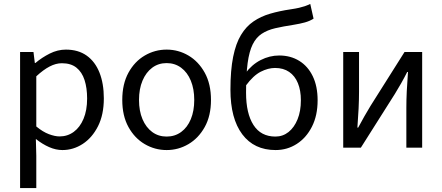

<svg xmlns="http://www.w3.org/2000/svg" viewBox="-20 -750 2246 975"><path d="M82 205.1V-486.1H150L156.9 -430H159.6Q192.7 -457.9 232.6 -478Q272.6 -498.1 314.6 -498.1Q377.4 -498.1 420.3 -467.5Q463.1 -437 485.2 -381.3Q507.3 -325.5 507.3 -250.4Q507.3 -167.6 477.7 -109Q448 -50.4 400.2 -19.2Q352.3 12 296.8 12Q263.9 12 229.7 -2.9Q195.5 -17.8 162.1 -44.3L164.3 40.5V205.1ZM282.6 -57.2Q322.8 -57.2 354.4 -80.3Q385.9 -103.3 404.1 -146.5Q422.4 -189.7 422.4 -249.7Q422.4 -303.3 409.3 -343.7Q396.2 -384 368.1 -406.5Q340 -428.9 294.2 -428.9Q263.8 -428.9 232 -412.3Q200.2 -395.8 164.3 -362.5V-107.8Q197.6 -80.2 228.3 -68.7Q259 -57.2 282.6 -57.2Z M826.2 12Q766.6 12 715.1 -18.1Q663.7 -48.1 632.3 -105Q600.9 -161.9 600.9 -242.4Q600.9 -323.5 632.3 -380.8Q663.7 -438 715.1 -468Q766.6 -498.1 826.2 -498.1Q885.7 -498.1 936.9 -468Q988 -438 1019.7 -380.8Q1051.4 -323.5 1051.4 -242.4Q1051.4 -161.9 1019.7 -105Q988 -48.1 936.9 -18.1Q885.7 12 826.2 12ZM826.2 -56.5Q868 -56.5 899.8 -79.7Q931.6 -102.9 949 -144.8Q966.4 -186.7 966.4 -242.4Q966.4 -298.1 949 -340.3Q931.6 -382.6 899.8 -406.1Q868 -429.6 826.2 -429.6Q784.4 -429.6 752.9 -406.1Q721.4 -382.6 703.6 -340.3Q685.9 -298.1 685.9 -242.4Q685.9 -186.7 703.6 -144.8Q721.4 -102.9 752.9 -79.7Q784.4 -56.5 826.2 -56.5Z M1379.4 12Q1270.4 12 1210.3 -68Q1150.2 -148.1 1150.2 -294.5Q1150.2 -393.2 1163.9 -461.2Q1177.6 -529.2 1203.7 -572.4Q1229.8 -615.7 1267.3 -641.2Q1304.7 -666.8 1351.9 -680.5Q1399.2 -694.3 1454.8 -702.5Q1482 -706.5 1498.6 -710.4Q1515.3 -714.3 1528 -718.6Q1540.8 -723 1555.5 -730L1572.3 -655.3Q1553.3 -643.1 1528.2 -636.1Q1503 -629.2 1471.8 -624.2Q1417.6 -615.9 1377.4 -606.6Q1337.2 -597.2 1308.8 -578.3Q1280.4 -559.5 1263 -524.2Q1245.6 -489 1237.5 -429.6Q1229.5 -370.1 1229.5 -279.1Q1229.5 -173.9 1267.2 -115.2Q1304.9 -56.5 1378.7 -56.5Q1416.2 -56.5 1445.3 -79.6Q1474.3 -102.8 1491.1 -144.3Q1507.9 -185.8 1507.9 -240.7Q1507.9 -291 1492.7 -327.9Q1477.6 -364.8 1448.4 -384.8Q1419.2 -404.9 1376.7 -404.9Q1341.8 -404.9 1304.1 -385.8Q1266.4 -366.7 1228.2 -315L1225.3 -376.7Q1258.4 -421.8 1303.7 -445Q1349 -468.2 1397.8 -468.2Q1455.4 -468.2 1499.5 -441Q1543.7 -413.8 1568.3 -362.8Q1592.9 -311.8 1592.9 -240.7Q1592.9 -163.5 1564.1 -106.8Q1535.3 -50.1 1487 -19.1Q1438.7 12 1379.4 12Z M1722.9 0V-486H1803.2V-284.1Q1803.2 -244.1 1801 -198.9Q1798.7 -153.8 1794.9 -102.1H1798.9Q1813.3 -128.8 1830.5 -159.5Q1847.8 -190.2 1861.5 -212.2L2034.3 -486H2123.8V0H2043.5V-202.5Q2043.5 -241.3 2045.6 -286.7Q2047.8 -332.2 2051.8 -384.5H2047.8Q2034.1 -357 2016.8 -326.5Q1999.6 -296.1 1985.2 -273.1L1812.4 0Z"/></svg>

Font: Source Sans 3 VF
Style: Regular
Weight: 200
Designer: Paul D. Hunt
Foundry: Adobe
Version: Version 3.046;hotconv 1.0.118;makeotfexe 2.5.65603